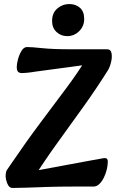

<svg xmlns="http://www.w3.org/2000/svg" viewBox="-20 -924 575 951"><path d="M41 7Q25 7 16 -15.5Q7 -38 8 -57Q9 -74 14 -81.5Q19 -89 32 -108Q111 -224 180 -316Q249 -408 308 -487Q367 -566 414 -643L429 -606L154 -569Q130 -565 113 -563.5Q96 -562 89 -562Q76 -562 69.5 -568.5Q63 -575 63 -593Q63 -607 69 -630Q75 -653 86.5 -672Q98 -691 114 -691Q137 -691 189 -685.5Q241 -680 327 -680H510Q529 -680 532.5 -660Q536 -640 530 -615.5Q524 -591 514 -575Q458 -486 394 -396.5Q330 -307 265.5 -218Q201 -129 145 -40L83 -65L434 -130Q463 -135 478.5 -138Q494 -141 500 -141Q514 -141 514 -124Q514 -106 509 -85Q504 -64 494.5 -44.5Q485 -25 472 -12.5Q459 0 443 0H352Q269 0 211.5 2Q154 4 113.5 5.5Q73 7 41 7ZM313 -745Q282 -745 260 -765.5Q238 -786 238 -820Q238 -860 264 -882Q290 -904 323 -904Q355 -904 376 -885.5Q397 -867 397 -830Q397 -794 372 -769.5Q347 -745 313 -745Z"/></svg>

Font: Alkatra Medium
Style: Regular
Weight: 500
Designer: Suman Bhandary
Version: Version 1.100;gftools[0.9.22]